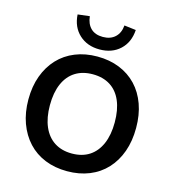

<svg xmlns="http://www.w3.org/2000/svg" viewBox="-134 -1052 1063 1173"><g transform="rotate(15 397.5 -465.5)"><path d="M398 10Q321 10 258 -15.5Q195 -41 150.5 -89Q106 -137 81.5 -204Q57 -271 57 -353Q57 -436 81.5 -502.5Q106 -569 150.5 -616.5Q195 -664 258 -689.5Q321 -715 398 -715Q475 -715 538 -689.5Q601 -664 645.5 -617Q690 -570 714 -503.5Q738 -437 738 -354Q738 -271 714 -204Q690 -137 645.5 -89Q601 -41 538 -15.5Q475 10 398 10ZM398 -102Q463 -102 508.5 -131.5Q554 -161 578.5 -217.5Q603 -274 603 -353Q603 -433 579 -489Q555 -545 509 -574Q463 -603 398 -603Q334 -603 288 -574Q242 -545 217.5 -489Q193 -433 193 -353Q193 -274 217.5 -217.5Q242 -161 288 -131.5Q334 -102 398 -102ZM397 -760Q319 -760 268.5 -806.5Q218 -853 213 -932L288 -941Q293 -893 320.5 -866Q348 -839 397 -839Q445 -839 474 -866Q503 -893 507 -941L581 -932Q576 -853 526 -806.5Q476 -760 397 -760Z"/></g></svg>

Font: Nunito Sans 11pt
Style: Bold
Weight: 700
Version: Version 3.101;gftools[0.9.27]